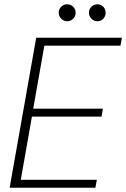

<svg xmlns="http://www.w3.org/2000/svg" viewBox="-20 -876 589 896"><path d="M25 0 149 -700H549L542 -663H187L135 -369H460L454 -332H129L77 -37H432L425 0ZM293 -777Q277 -777 265.5 -789Q254 -801 254 -817Q254 -833 265.5 -844.5Q277 -856 293 -856Q310 -856 321.5 -844.5Q333 -833 333 -817Q333 -800 321.5 -788.5Q310 -777 293 -777ZM434 -777Q418 -777 406.5 -789Q395 -801 395 -817Q395 -833 406.5 -844.5Q418 -856 435 -856Q451 -856 462 -844.5Q473 -833 473 -817Q473 -800 462 -788.5Q451 -777 434 -777Z"/></svg>

Font: DM Sans 28pt ExtraLight
Style: Italic
Weight: 250
Italic angle: -10°
Version: Version 4.004;gftools[0.9.30]